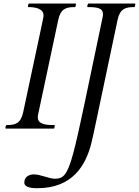

<svg xmlns="http://www.w3.org/2000/svg" viewBox="-20 -708 765 1057"><path d="M300.8 -599.1C314 -661.1 345.2 -668.9 391.1 -668.9C394.5 -668.9 395.5 -670.9 396 -672.9L398.4 -684.6C398.4 -688 397.5 -688.5 395.5 -688.5H141.1C137.7 -688.5 136.7 -687 136.2 -684.6L133.8 -672.9C133.8 -669.4 134.8 -668.9 136.7 -668.9C173.3 -668.9 219.7 -661.6 219.7 -622.6C219.7 -611.3 219.2 -614.7 107.4 -89.4C94.2 -27.3 63 -19.5 17.1 -19.5C13.7 -19.5 12.7 -17.1 12.2 -15.6L9.8 -3.9C9.8 -2.4 9.8 0 13.2 0H274.9C278.8 0 278.8 -2 279.3 -3.9L281.7 -15.6C281.7 -19 280.8 -19.5 278.8 -19.5C241.2 -19.5 188 -20.5 188 -62.5C188 -67.4 188.5 -72.3 189.9 -78.1ZM113.8 296.9C113.8 327.1 164.6 328.1 185.5 328.1C378.9 328.1 452.1 203.1 482.9 80.1C495.6 29.3 506.3 -26.9 627.4 -599.1C640.6 -661.1 671.9 -668.9 717.8 -668.9C721.2 -668.9 722.2 -670.9 722.7 -672.9L725.1 -684.6C725.1 -688 724.1 -688.5 722.2 -688.5H467.8C464.4 -688.5 463.4 -687 462.9 -684.6L460.4 -672.9C460.4 -669.4 461.4 -668.9 463.4 -668.9C515.1 -668.9 546.9 -664.1 546.9 -629.4C546.9 -624 545.9 -617.7 544.4 -610.4C372.1 202.6 373 275.9 282.2 275.9C250 275.9 203.1 252 166 252C141.6 252 113.8 264.6 113.8 296.9Z"/></svg>

Font: Cardo
Style: Italic
Weight: 400
Designer: David J. Perry
Foundry: David J. Perry
Version: Version 0.99